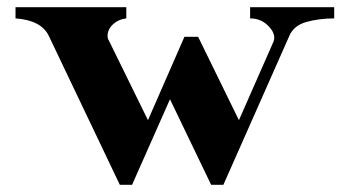

<svg xmlns="http://www.w3.org/2000/svg" viewBox="-20 -521 967 532"><path d="M23 -501H330V-470Q309 -468 293.5 -454Q278 -440 278 -421Q278 -414 281 -410L390 -188L491 -419H529L642 -188L738 -406Q740 -412 740 -416Q740 -434 720.5 -452Q701 -470 673 -470V-501H906V-470Q864 -470 828.5 -460Q793 -450 781 -420L599 -9H565L451 -246L346 -9H312L115 -422Q94 -465 23 -470Z"/></svg>

Font: CatShop
Style: Regular
Weight: 400
Designer: Peter Wiegel
Foundry: Peter Wiegel
Version: Version 1.000 2009 initial release